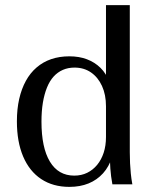

<svg xmlns="http://www.w3.org/2000/svg" viewBox="-20 -720 608 750"><path d="M251 10Q187 10 141 -20.5Q95 -51 70.5 -108.5Q46 -166 46 -246Q46 -294 55 -333.5Q64 -373 81 -404Q98 -435 123 -456.5Q148 -478 180 -489Q212 -500 251 -500Q289 -500 319.5 -488.5Q350 -477 372.5 -455Q395 -433 407 -400L394 -390V-700H487V-125Q487 -103 488 -82.5Q489 -62 491 -42Q493 -22 497 0H419Q416 -16 414 -31.5Q412 -47 411 -62Q410 -77 409.5 -92.5Q409 -108 409 -125L418 -107Q406 -69 382.5 -43Q359 -17 326 -3.5Q293 10 251 10ZM270 -34Q298 -34 320.5 -45Q343 -56 359.5 -76Q376 -96 385 -123.5Q394 -151 394 -185V-305Q394 -350 378.5 -384Q363 -418 335.5 -437Q308 -456 271 -456Q246 -456 225.5 -447Q205 -438 189.5 -421Q174 -404 163.5 -378Q153 -352 147.5 -319Q142 -286 142 -245Q142 -143 175 -88.5Q208 -34 270 -34Z"/></svg>

Font: Sutasoma
Style: Regular
Weight: 400
Designer: Izhar Fathurrohim, Akbar Rohmanto, Arusyal Khofiqoini
Foundry: Kiwari Kolektiv
Version: Version 1.102